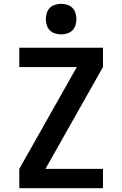

<svg xmlns="http://www.w3.org/2000/svg" viewBox="-20 -985 640 1005"><path d="M81 0V-101L382 -634H81V-735H519V-634L218 -101H519V0ZM300 -805Q284 -805 268 -810Q252 -815 241 -826Q230 -837 225 -853Q220 -869 220 -885Q220 -901 225 -917Q230 -933 241 -944Q252 -955 268 -960Q284 -965 300 -965Q316 -965 332 -960Q348 -955 359 -944Q370 -933 375 -917Q380 -901 380 -885Q380 -869 375 -853Q370 -837 359 -826Q348 -815 332 -810Q316 -805 300 -805Z"/></svg>

Font: Zed Sans Extended
Style: Bold
Weight: 700
Width: 7
Designer: Belleve Invis
Foundry: Belleve Invis
Version: Version 1.0.0; ttfautohint (v1.8.4)